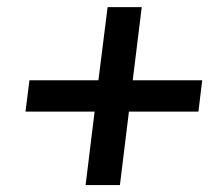

<svg xmlns="http://www.w3.org/2000/svg" viewBox="-20 -606 620 541"><path d="M379.4 -585.9 354 -379.9H549.8L539.1 -291.5H343.3L317.9 -84.5H221.2L246.6 -291.5H51.8L63 -379.9H257.3L283.2 -585.9Z"/></svg>

Font: Lato-BoldItalic
Style: Bold Italic
Weight: 700
Italic angle: -7°
Designer: Lukasz Dziedzic
Foundry: tyPoland Lukasz Dziedzic
Version: Version 1.104; Western+Polish opensource